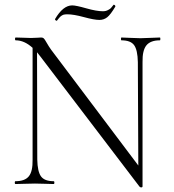

<svg xmlns="http://www.w3.org/2000/svg" viewBox="-20 -785 744 819"><path d="M215 -704Q249 -762 288 -762Q304 -762 348 -749.5Q392 -737 419 -737Q431 -737 440.5 -742Q450 -747 453 -750.5Q456 -754 464 -764Q466 -766 469.5 -763Q473 -760 472 -757Q452 -723 437.5 -711.5Q423 -700 404 -700Q382 -700 338 -712Q294 -724 267 -724Q262 -724 257.5 -723.5Q253 -723 250 -722Q247 -721 244 -719Q241 -717 239 -715.5Q237 -714 234.5 -711Q232 -708 230.5 -706.5Q229 -705 226.5 -701.5Q224 -698 223 -697Q222 -696 219.5 -697Q217 -698 215.5 -700.5Q214 -703 215 -704ZM662 -625Q664 -625 664 -619Q664 -613 662 -613Q622 -613 604.5 -591.5Q587 -570 588 -520V11Q587 14 583 14.5Q579 15 575 11L153 -543Q148 -550 138 -562L139 -104Q140 -53 155 -32.5Q170 -12 209 -12Q212 -12 212 -6Q212 0 209 0Q199 0 172.5 -1Q146 -2 129 -2Q113 -2 85 -1Q57 0 46 0Q43 0 43 -6Q43 -12 46 -12Q86 -12 103 -33Q120 -54 119 -104V-581Q84 -613 47 -613Q44 -613 44 -619Q44 -625 47 -625Q58 -625 81 -624Q104 -623 112 -623Q123 -623 138 -624Q153 -625 156 -625Q163 -625 167 -621Q171 -617 179.5 -602Q188 -587 198 -573L570 -79L568 -520Q567 -572 552 -592.5Q537 -613 498 -613Q496 -613 496 -619Q496 -625 498 -625Q509 -625 535 -623.5Q561 -622 579 -622Q595 -622 622.5 -623.5Q650 -625 662 -625Z"/></svg>

Font: Cormorant Upright Light
Style: Regular
Weight: 300
Designer: Christian Thalmann (Catharsis Fonts)
Foundry: Catharsis Fonts
Version: Version 3.302;PS 003.302;hotconv 1.0.88;makeotf.lib2.5.64775